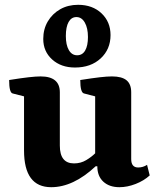

<svg xmlns="http://www.w3.org/2000/svg" viewBox="-20 -767 663 799"><path d="M193 12Q80 12 80 -141V-366L33 -378Q18 -381 18 -434Q68 -442 99 -445.5Q130 -449 149 -449Q229 -449 229 -383V-161Q229 -87 288 -87Q316 -87 338.5 -100.5Q361 -114 376 -129V-366L330 -378Q314 -381 314 -434Q365 -442 395.5 -445.5Q426 -449 446 -449Q487 -449 506.5 -433Q526 -417 526 -383V-105Q526 -70 555 -70Q575 -70 592 -81L603 -37Q579 -15 544.5 -1.5Q510 12 477 12Q435 12 410 -11Q385 -34 385 -75H378Q285 12 193 12ZM292 -486Q234 -486 197 -519.5Q160 -553 160 -605Q160 -646 179 -678Q198 -710 230.5 -728.5Q263 -747 305 -747Q365 -747 402.5 -711.5Q440 -676 440 -621Q440 -562 399 -524Q358 -486 292 -486ZM301 -537Q323 -537 334.5 -557Q346 -577 346 -613Q346 -650 333 -673Q320 -696 298 -696Q277 -696 265.5 -675.5Q254 -655 254 -617Q254 -580 266.5 -558.5Q279 -537 301 -537Z"/></svg>

Font: Petrona ExtraBold
Style: Regular
Weight: 800
Designer: Ringo R. Seeber
Foundry: Ringo R. Seeber
Version: Version 2.001; ttfautohint (v1.8.3)